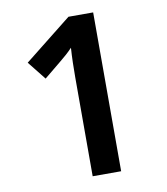

<svg xmlns="http://www.w3.org/2000/svg" viewBox="-81 -782 739 850"><g transform="rotate(-10 288.5 -357.0)"><path d="M395 0V-714H284L71 -545L137 -462L215 -526C237 -544 251 -556 271 -577C268 -534 267 -486 267 -444V0Z"/></g></svg>

Font: Noto Sans Myanmar UI SemiBold
Style: Regular
Weight: 600
Designer: Monotype Design Team
Foundry: Monotype Imaging Inc.
Version: Version 2.103